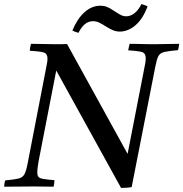

<svg xmlns="http://www.w3.org/2000/svg" viewBox="-42 -916 899 942"><path d="M552 6 234 -570 147 -123Q145 -111 143 -96Q141 -81 141 -70Q141 -55 147 -48Q153 -41 171 -38Q189 -35 225 -32Q225 -25 224 -16Q223 -7 221 0Q206 0 184 -0.5Q162 -1 140.5 -1Q119 -1 105 -1Q80 -1 43.5 -0.5Q7 0 -22 0Q-21 -7 -20 -15.5Q-19 -24 -16 -31Q28 -35 48.5 -40Q69 -45 77.5 -60.5Q86 -76 93 -111L183 -576Q187 -595 189 -607.5Q191 -620 191 -628Q191 -652 174 -658Q157 -664 104 -667Q105 -683 110 -701Q140 -701 174.5 -700Q209 -699 231 -699Q239 -699 257.5 -699Q276 -699 287 -700L584 -161L665 -576Q669 -594 671 -607.5Q673 -621 673 -629Q673 -654 656.5 -660Q640 -666 587 -669Q588 -677 590 -684.5Q592 -692 594 -701Q609 -701 631 -700.5Q653 -700 675 -699.5Q697 -699 712 -699Q737 -699 771.5 -700Q806 -701 837 -701Q836 -693 835 -685.5Q834 -678 831 -670Q786 -666 764.5 -661Q743 -656 735 -640.5Q727 -625 720 -589L604 2Q594 4 578.5 5Q563 6 552 6ZM652 -896Q660 -894 667.5 -891Q675 -888 682 -885Q659 -823 622.5 -792Q586 -761 545 -761Q529 -761 515 -766.5Q501 -772 483 -783Q461 -797 446 -804.5Q431 -812 414 -812Q371 -812 343 -755Q329 -758 313 -766Q337 -824 372.5 -856Q408 -888 451 -888Q468 -888 482 -882.5Q496 -877 512 -866Q530 -855 545 -845.5Q560 -836 578 -836Q598 -836 617.5 -851Q637 -866 652 -896Z"/></svg>

Font: Tiro Gurmukhi
Style: Italic
Weight: 400
Italic angle: -11°
Designer: Gurmukhi: John Hudson & Fiona Ross, assisted by Paul Hanslow. Latin: John Hudson with Paul Hanslow, assisted by Kaja Soj
Foundry: Tiro Typeworks Ltd.
Version: Version 1.52